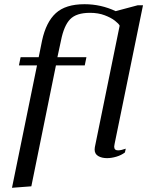

<svg xmlns="http://www.w3.org/2000/svg" viewBox="-20 -742 700 913"><path d="M156 -431H70L78 -470H164L180 -549Q199 -637 245.5 -679.5Q292 -722 382 -722Q460 -722 530 -689L635 -717H660L525 -58L523 -45Q523 -27 541 -27Q556 -27 578 -35L574 -17Q557 -4 533.5 3Q510 10 489 10Q464 10 447 0Q430 -10 430 -31Q430 -38 431 -42L549 -620Q545 -629 526.5 -643.5Q508 -658 477.5 -669.5Q447 -681 408 -681Q343 -681 313.5 -650.5Q284 -620 270 -549L253 -470H391L383 -431H246L129 144L37 151Z"/></svg>

Font: Taviraj
Style: Italic
Weight: 400
Italic angle: -12°
Designer: Katatrad Team
Foundry: CadsonDemak
Version: Version 1.001